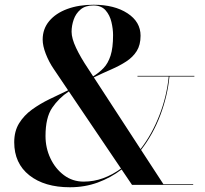

<svg xmlns="http://www.w3.org/2000/svg" viewBox="-20 -780 866 810"><path d="M560 -460H800V-457H694.8Q687 -376 656.6 -294.8Q626.1 -213.6 575.1 -147.6L669.4 -3H795V0H537L493 -65.1Q447.4 -30.2 392.7 -10.1Q338 10 275 10Q167.8 10 103.9 -40.4Q40 -90.8 40 -180Q40 -226.5 60.6 -259.9Q81.2 -293.2 115 -317.8Q148.8 -342.2 188.7 -361.6Q228.6 -381 267.2 -399.2L206 -490Q186.5 -518.5 173.2 -552.6Q160 -586.8 160 -613Q160 -658 187.5 -691Q215 -724 263.5 -742Q312 -760 375 -760Q462.8 -760 517.9 -723.9Q573 -687.9 573 -629.4Q573 -590.4 556.8 -564.6Q540.6 -538.9 512.8 -520.8Q484.9 -502.6 449.5 -487.2Q414.1 -471.8 375.9 -453.5L573 -150.9Q621.5 -213.8 652.6 -294.1Q683.8 -374.4 691.8 -457H560ZM352 -490 373 -457.8Q398 -473.2 416.9 -492.9Q435.8 -512.6 446.4 -545.2Q457 -577.9 457 -632Q457 -657.5 450.2 -686.6Q443.5 -715.8 425.5 -736.4Q407.5 -757 373.8 -757Q339.9 -757 319.8 -739.9Q299.6 -722.8 290.8 -697.1Q282 -671.5 282 -646Q282 -618.2 300.9 -578.1Q319.8 -538 352 -490ZM172 -206Q172 -156 192.7 -112.1Q213.4 -68.2 249.7 -41Q286 -13.8 333 -13.8Q375.8 -13.8 415.4 -28.3Q455 -42.9 490.5 -68.9L270.5 -394.4Q228 -366.4 200 -325.1Q172 -283.8 172 -206Z"/></svg>

Font: Bodoni* 72 Medium
Style: Regular
Weight: 500
Version: Version 1.002; ttfautohint (v0.97) -l 8 -r 50 -G 200 -x 14 -